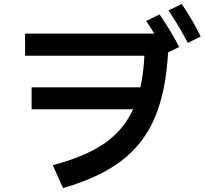

<svg xmlns="http://www.w3.org/2000/svg" viewBox="-20 -899 1040 972"><path d="M900 -879Q958 -793 996 -714L931 -682Q881 -776 833 -846ZM788 -826Q852 -731 887 -661L831 -634Q820 -435 763 -302Q706 -169 593.5 -84Q481 1 299 53L247 -63Q409 -105 507 -172Q605 -239 654 -346H140V-457H691Q707 -532 711 -617H107V-729H761Q740 -764 720 -793Z"/></svg>

Font: IBM Plex Sans JP SemiBold
Style: Regular
Weight: 600
Designer: Mike Abbink; Paul van der Laan; Pieter van Rosmalen; Wujin Sim; Yejin Wi; Jinhee Kim; Boomi Park; Yona Kim; Kichan Ma
Foundry: Sandoll Inc.
Version: Version 1.001